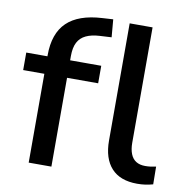

<svg xmlns="http://www.w3.org/2000/svg" viewBox="-80 -788 856 875"><g transform="rotate(10 347.5 -350.5)"><path d="M108 0V-411H10V-492H137L108 -464V-497Q108 -598 161.5 -649.5Q215 -701 324 -707L374 -710L381 -628L326 -625Q289 -623 263.5 -611Q238 -599 225.5 -575Q213 -551 213 -512V-479L198 -492H357V-411H213V0ZM611 9Q532 9 491.5 -35.5Q451 -80 451 -163V-705H557V-171Q557 -141 565.5 -119.5Q574 -98 591 -87.5Q608 -77 633 -77Q646 -77 658 -78.5Q670 -80 683 -83L684 -1Q666 4 648.5 6.5Q631 9 611 9Z"/></g></svg>

Font: NunitoSans_10ptSemiBold
Style: Regular
Weight: 600
Designer: Vernon Adams
Foundry: Vernon Adams
Version: Version 3.101;gftools[0.9.27]